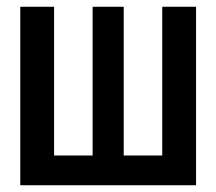

<svg xmlns="http://www.w3.org/2000/svg" viewBox="-20 -548 640 568"><path d="M560 0H40V-528H140V-88H254V-528H346V-88H460V-528H560Z"/></svg>

Font: Fira Mono Medium
Style: Regular
Weight: 500
Designer: Carrois Corporate & Edenspiekermann AG
Foundry: Carrois Corporate GbR & Edenspiekermann AG
Version: Version 3.206